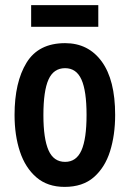

<svg xmlns="http://www.w3.org/2000/svg" viewBox="-20 -722 509 752"><path d="M431 -272Q431 -193 411 -129.5Q391 -66 347.5 -28Q304 10 233 10Q166 10 122.5 -27.5Q79 -65 58 -128.5Q37 -192 37 -272Q37 -400 84 -476.5Q131 -553 235 -553Q326 -553 378.5 -481Q431 -409 431 -272ZM150 -271Q150 -179 170 -133.5Q190 -88 235 -88Q279 -88 299 -133Q319 -178 319 -272Q319 -366 299 -410.5Q279 -455 235 -455Q190 -455 170 -410.5Q150 -366 150 -271ZM365 -702V-617H102V-702Z"/></svg>

Font: Noto Sans Tamil ExtraCondensed SemiBold
Style: Regular
Weight: 600
Width: 2
Designer: Jelle Bosma - Monotype Design Team
Foundry: Monotype Imaging Inc.
Version: Version 2.004; ttfautohint (v1.8.4.7-5d5b)